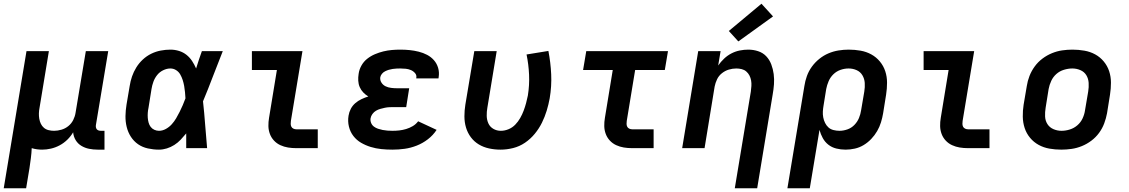

<svg xmlns="http://www.w3.org/2000/svg" viewBox="-31 -794 6051 1029"><path d="M-11 215 111 -520H231L181 -217Q178 -202 177.5 -187Q177 -172 179.5 -157.5Q182 -143 188 -130.5Q194 -118 204.5 -109Q215 -100 229.5 -96.5Q244 -93 259 -93Q278 -93 298.5 -99Q319 -105 335.5 -118.5Q352 -132 361.5 -151Q371 -170 374 -190L429 -520H549L483 -124Q482 -118 483 -112Q484 -106 487.5 -101.5Q491 -97 497 -95Q503 -93 510 -93H529V8H493Q469 8 446.5 3.5Q424 -1 405 -12.5Q386 -24 374.5 -43Q363 -62 361 -85Q348 -63 329.5 -45Q311 -27 288.5 -15Q266 -3 242 2.5Q218 8 195 8Q180 8 166 6Q152 4 139 0Q138 26 134.5 53Q131 80 127 107L109 215Z M821 8Q791 8 761.5 1.5Q732 -5 709 -21Q686 -37 670.5 -61Q655 -85 648 -113.5Q641 -142 641.5 -172Q642 -202 647 -233L664 -333Q668 -359 676.5 -384Q685 -409 699.5 -432.5Q714 -456 734.5 -475Q755 -494 779.5 -506Q804 -518 830.5 -523Q857 -528 882 -528Q906 -528 928.5 -521Q951 -514 968.5 -500Q986 -486 998.5 -467Q1011 -448 1020 -427Q1027 -451 1035 -474Q1043 -497 1051 -520H1163Q1136 -453 1110.5 -385.5Q1085 -318 1057 -251Q1064 -188 1068.5 -125.5Q1073 -63 1079 0H967Q967 -20 967 -40Q967 -60 967 -79Q953 -62 937.5 -45.5Q922 -29 903 -17Q884 -5 863 1.5Q842 8 821 8ZM821 -93Q840 -93 858 -103Q876 -113 889.5 -128Q903 -143 913 -160Q923 -177 932 -195Q941 -213 948.5 -230.5Q956 -248 963 -267Q962 -283 960.5 -300Q959 -317 956 -333.5Q953 -350 948 -365.5Q943 -381 935 -395Q927 -409 913 -418Q899 -427 882 -427Q863 -427 843.5 -417.5Q824 -408 811 -391.5Q798 -375 791 -355.5Q784 -336 781 -317L765 -217Q762 -203 761 -189.5Q760 -176 761 -162.5Q762 -149 765.5 -136.5Q769 -124 776.5 -114Q784 -104 796 -98.5Q808 -93 821 -93Z M1557 0Q1534 0 1512.5 -3.5Q1491 -7 1471.5 -16Q1452 -25 1437.5 -40.5Q1423 -56 1415.5 -76Q1408 -96 1407.5 -118Q1407 -140 1411 -163L1453 -419H1319V-520H1590L1528 -146Q1527 -138 1527 -130Q1527 -122 1530.5 -115Q1534 -108 1541.5 -104.5Q1549 -101 1557 -101H1672V0Z M2072 8Q2042 8 2012.5 5Q1983 2 1955.5 -6.5Q1928 -15 1904 -29Q1880 -43 1863 -65Q1846 -87 1839 -115.5Q1832 -144 1837 -174Q1840 -193 1849 -210.5Q1858 -228 1873 -241Q1888 -254 1906 -262.5Q1924 -271 1943 -277Q1928 -286 1916 -298.5Q1904 -311 1897 -327Q1890 -343 1889 -361.5Q1888 -380 1891 -398Q1894 -421 1906 -442.5Q1918 -464 1937 -479Q1956 -494 1978.5 -503.5Q2001 -513 2023.5 -518.5Q2046 -524 2069 -526Q2092 -528 2114 -528Q2140 -528 2164.5 -525.5Q2189 -523 2213 -517Q2237 -511 2258 -500Q2279 -489 2294.5 -471.5Q2310 -454 2317 -430.5Q2324 -407 2320 -381Q2320 -379 2319.5 -377.5Q2319 -376 2319 -374H2200Q2200 -375 2200 -375.5Q2200 -376 2200 -376Q2203 -391 2193.5 -402Q2184 -413 2171 -418.5Q2158 -424 2143.5 -425.5Q2129 -427 2114 -427Q2104 -427 2094 -426.5Q2084 -426 2073.5 -424.5Q2063 -423 2053 -420Q2043 -417 2033 -412Q2023 -407 2016 -398.5Q2009 -390 2007 -380Q2005 -364 2013.5 -351Q2022 -338 2035.5 -331.5Q2049 -325 2065 -323Q2081 -321 2097 -321H2162L2146 -220H2080Q2068 -220 2056 -219.5Q2044 -219 2032 -216.5Q2020 -214 2007.5 -210.5Q1995 -207 1984 -200.5Q1973 -194 1965 -183Q1957 -172 1955 -160Q1953 -147 1958 -135Q1963 -123 1973 -115.5Q1983 -108 1995 -104Q2007 -100 2019.5 -97.5Q2032 -95 2045.5 -94Q2059 -93 2072 -93Q2091 -93 2109 -95Q2127 -97 2145.5 -102.5Q2164 -108 2181 -118Q2198 -128 2210 -144L2309 -98Q2290 -69 2262 -47.5Q2234 -26 2202 -13.5Q2170 -1 2137.5 3.5Q2105 8 2072 8Z M2652 8Q2620 8 2590 1.5Q2560 -5 2535 -20Q2510 -35 2492.5 -58.5Q2475 -82 2466.5 -110.5Q2458 -139 2458 -170.5Q2458 -202 2463 -233L2511 -520H2631L2581 -217Q2577 -195 2577.5 -173Q2578 -151 2586.5 -132.5Q2595 -114 2613 -103.5Q2631 -93 2653 -93Q2674 -93 2694.5 -101.5Q2715 -110 2730.5 -126Q2746 -142 2757 -161.5Q2768 -181 2775.5 -201Q2783 -221 2788.5 -241.5Q2794 -262 2798 -282Q2807 -338 2804.5 -393.5Q2802 -449 2791 -502L2908 -521Q2920 -460 2923 -396Q2926 -332 2915 -267Q2909 -234 2899 -201Q2889 -168 2873.5 -136.5Q2858 -105 2835 -77Q2812 -49 2782.5 -29Q2753 -9 2719 -0.5Q2685 8 2652 8Z M3357 0Q3334 0 3312.5 -3.5Q3291 -7 3271.5 -16Q3252 -25 3237.5 -40.5Q3223 -56 3215.5 -76Q3208 -96 3207.5 -118Q3207 -140 3211 -163L3253 -419H3094L3111 -520H3549L3532 -419H3373L3328 -146Q3327 -138 3327 -130Q3327 -122 3330.5 -115Q3334 -108 3341.5 -104.5Q3349 -101 3357 -101H3472V0Z M3907 215 3993 -303Q3995 -318 3996 -333Q3997 -348 3994.5 -362.5Q3992 -377 3985.5 -389.5Q3979 -402 3968.5 -411Q3958 -420 3944 -423.5Q3930 -427 3915 -427Q3895 -427 3875 -421Q3855 -415 3838 -401.5Q3821 -388 3812 -369Q3803 -350 3799 -330L3745 0H3625L3711 -520H3831L3818 -443Q3832 -463 3850 -480Q3868 -497 3889.5 -508Q3911 -519 3934 -523.5Q3957 -528 3979 -528Q4007 -528 4032.5 -519.5Q4058 -511 4075.5 -492.5Q4093 -474 4102.5 -449Q4112 -424 4115.5 -397Q4119 -370 4117 -342.5Q4115 -315 4110 -287L4027 215ZM3926 -572 3875 -628 4050 -774 4112 -706Z M4189 215 4280 -333Q4284 -360 4293.5 -386.5Q4303 -413 4320 -436.5Q4337 -460 4360 -478.5Q4383 -497 4409 -508Q4435 -519 4462.5 -523.5Q4490 -528 4517 -528Q4517 -528 4517.5 -528Q4518 -528 4518 -528Q4550 -528 4581 -522.5Q4612 -517 4638.5 -502.5Q4665 -488 4684.5 -464.5Q4704 -441 4713.5 -412Q4723 -383 4723 -351Q4723 -319 4718 -287L4702 -187Q4698 -163 4690.5 -138.5Q4683 -114 4670 -91.5Q4657 -69 4638.5 -49.5Q4620 -30 4597.5 -16.5Q4575 -3 4550 2.5Q4525 8 4501 8Q4475 8 4451 2Q4427 -4 4408.5 -18.5Q4390 -33 4378.5 -54Q4367 -75 4361 -98L4309 215ZM4468 -93Q4489 -93 4510.5 -100.5Q4532 -108 4548 -124.5Q4564 -141 4572.5 -161.5Q4581 -182 4584 -203L4601 -303Q4605 -327 4603.5 -349.5Q4602 -372 4591 -390.5Q4580 -409 4560 -418Q4540 -427 4517 -427Q4495 -427 4473.5 -419.5Q4452 -412 4435.5 -396Q4419 -380 4410 -359Q4401 -338 4397 -317L4383 -230Q4380 -213 4379 -197Q4378 -181 4381 -165Q4384 -149 4391 -135Q4398 -121 4409 -111Q4420 -101 4436 -97Q4452 -93 4468 -93Z M5157 0Q5134 0 5112.5 -3.5Q5091 -7 5071.5 -16Q5052 -25 5037.5 -40.5Q5023 -56 5015.5 -76Q5008 -96 5007.5 -118Q5007 -140 5011 -163L5053 -419H4919V-520H5190L5128 -146Q5127 -138 5127 -130Q5127 -122 5130.5 -115Q5134 -108 5141.5 -104.5Q5149 -101 5157 -101H5272V0Z M5657 8Q5624 8 5593 2.5Q5562 -3 5535.5 -17.5Q5509 -32 5489.5 -55.5Q5470 -79 5460.5 -108Q5451 -137 5450.5 -169Q5450 -201 5455 -233L5472 -333Q5476 -360 5486.5 -387Q5497 -414 5514.5 -438Q5532 -462 5556 -480Q5580 -498 5607 -509Q5634 -520 5661.5 -524Q5689 -528 5717 -528Q5749 -528 5780.5 -522.5Q5812 -517 5838.5 -502.5Q5865 -488 5884.5 -464.5Q5904 -441 5913.5 -412Q5923 -383 5923 -351Q5923 -319 5918 -287L5902 -187Q5897 -160 5887 -133Q5877 -106 5859.5 -82Q5842 -58 5818 -40Q5794 -22 5767 -11Q5740 0 5712 4Q5684 8 5657 8ZM5658 -93Q5680 -93 5702.5 -100Q5725 -107 5743 -122.5Q5761 -138 5771 -159.5Q5781 -181 5784 -203L5801 -303Q5805 -327 5803.5 -350Q5802 -373 5791 -391Q5780 -409 5759.5 -418Q5739 -427 5716 -427Q5694 -427 5671 -420Q5648 -413 5630.5 -397.5Q5613 -382 5603 -360.5Q5593 -339 5589 -317L5573 -217Q5569 -193 5570 -170Q5571 -147 5582.5 -129Q5594 -111 5614.5 -102Q5635 -93 5658 -93Z"/></svg>

Font: Iosevka SS04 Extended
Style: Bold Italic
Weight: 700
Width: 7
Italic angle: -9°
Monospace: yes
Designer: Belleve Invis
Foundry: Belleve Invis
Version: Version 19.0.0; ttfautohint (v1.8.4)